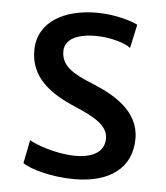

<svg xmlns="http://www.w3.org/2000/svg" viewBox="-46 -605 568 655"><g transform="rotate(5 238.5 -278.0)"><path d="M54.7 -31.7C81.1 -12.7 155.8 7.8 231.9 7.8C352.5 7.8 428.2 -46.9 428.2 -147.9C428.2 -243.2 339.8 -292 265.1 -322.3C197.3 -349.6 155.8 -374 157.2 -425.8C158.2 -461.9 194.3 -485.4 262.7 -485.4C314.5 -485.4 365.7 -469.2 382.8 -454.6L400.4 -535.6C383.8 -544.9 326.7 -564.5 259.3 -564.5C148.9 -564.5 59.6 -516.6 58.1 -419.9C57.1 -326.7 124.5 -276.4 213.4 -238.8C276.9 -211.9 328.1 -185.5 328.1 -140.1C328.1 -96.7 292.5 -71.3 227.1 -71.8C156.2 -72.8 85.9 -101.1 70.8 -111.8Z"/></g></svg>

Font: Merriweather Sans
Style: Regular
Weight: 400
Designer: Eben Sorkin ( eben@eyebytes.com )
Foundry: Eben Sorkin
Version: Version 1.003